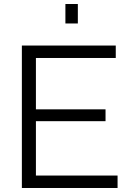

<svg xmlns="http://www.w3.org/2000/svg" viewBox="-20 -937 649 957"><path d="M159 -62V-333H506V-392H159V-648H557V-710H89V0H566V-62ZM368 -820V-917H306V-820Z"/></svg>

Font: Raleway Reg
Style: Regular
Weight: 400
Designer: Matt McInerney, Pablo Impallari, Rodrigo Fuenzalida
Foundry: Matt McInerney, Pablo Impallari, Rodrigo Fuenzalida
Version: Version 3.00 July 28, 2015